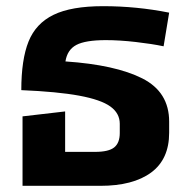

<svg xmlns="http://www.w3.org/2000/svg" viewBox="-20 -602 619 622"><path d="M528 -208V-172Q528 -86 469.5 -43Q411 0 305 0H53V-225L191 -241V-110H288Q332 -110 350 -124.5Q368 -139 368 -171V-201Q368 -235 337.5 -257Q307 -279 237 -292Q167 -305 49 -310Q49 -409 72.5 -467.5Q96 -526 153.5 -554Q211 -582 314 -582Q423 -582 528 -561L510 -452Q472 -460 419.5 -466Q367 -472 323 -472Q257 -472 227.5 -456.5Q198 -441 192 -403Q354 -392 441 -348Q528 -304 528 -208Z"/></svg>

Font: FiraGOUPP
Style: Bold
Weight: 700
Designer: bBox Type
Foundry: bBox Type GmbH
Version: Version 1.001